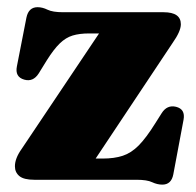

<svg xmlns="http://www.w3.org/2000/svg" viewBox="-20 -500 544 534"><path d="M460 -380.5 246 -59H265Q298 -59 321.5 -66.8Q345 -74.5 365.8 -95.5Q386.5 -116.5 411.5 -156.5L429.5 -185Q444.5 -209 469.5 -203Q496 -196.5 490.5 -167L462 -15Q456.5 13.5 431.5 13.5Q417.5 13.5 403.2 6.8Q389 0 360 0H75.5Q46.5 0 34 -10.2Q21.5 -20.5 21.5 -37.5Q21.5 -59.5 40 -85.5L255.5 -407H228Q201 -407 182 -401.2Q163 -395.5 146.2 -379.2Q129.5 -363 110 -332L87.5 -295.5Q72 -271.5 47.5 -278.5Q21 -286 27 -315.5L53.5 -451Q59.5 -480 84.5 -480Q98 -480 112.2 -473Q126.5 -466 155.5 -466H435Q483 -466 483 -432.5Q483 -413 460 -380.5Z"/></svg>

Font: Fraunces 72pt Soft Black
Style: Regular
Weight: 900
Version: Version 1.000;[b76b70a41]